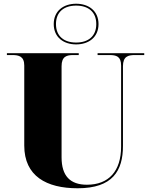

<svg xmlns="http://www.w3.org/2000/svg" viewBox="-20 -999 809 1029"><path d="M388 -761C455 -761 508 -799 508 -870C508 -941 455 -979 388 -979C321 -979 268 -941 268 -870C268 -799 321 -761 388 -761ZM388 -771C324 -771 280 -804 280 -870C280 -936 324 -969 388 -969C452 -969 496 -936 496 -870C496 -804 452 -771 388 -771ZM396 10C584 10 639 -84 639 -217V-644C639 -697 667 -704 703 -704H753V-714H503V-704H567C603 -704 629 -697 629 -648V-213C629 -82 563 -9 446 -9C356 -9 310 -56 310 -156V-644C310 -697 338 -704 373 -704H402V-714H17V-704H46C81 -704 110 -697 110 -648V-219C110 -55 229 10 396 10Z"/></svg>

Font: Noto Serif Display Black
Style: Regular
Weight: 900
Designer: Monotype Design Team
Foundry: Monotype Imaging Inc.
Version: Version 2.009